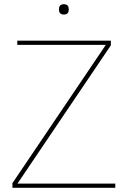

<svg xmlns="http://www.w3.org/2000/svg" viewBox="-20 -891 595 911"><path d="M527 0H39V-22L482 -678H62V-698H506V-676L63 -20H527ZM283 -822C266 -822 260 -832 260 -843V-850C260 -861 266 -871 283 -871C300 -871 306 -861 306 -850V-843C306 -832 300 -822 283 -822Z"/></svg>

Font: Plexus Sans Thin
Style: Regular
Weight: 250
Version: Version 2.001;PS 002.001;hotconv 1.0.70;makeotf.lib2.5.58329